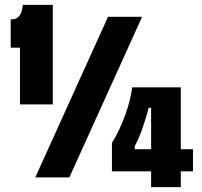

<svg xmlns="http://www.w3.org/2000/svg" viewBox="-20 -729 831 789"><path d="M62 -300H197V-709H74C70 -672 59 -649 24 -649V-533H62ZM125 0H265L564 -660H424ZM440 -25H601V40H723V-25H773V-116H723V-370H523C516 -306 483 -210 440 -142ZM534 -116V-129C558 -172 577 -233 591 -286H601V-116Z"/></svg>

Font: Bricolage Grotesque 10pt Condensed ExtraBold
Style: Regular
Weight: 800
Width: 3
Designer: Mathieu Triay
Foundry: Atelier Triay
Version: Version 1.000;gftools[0.9.29]